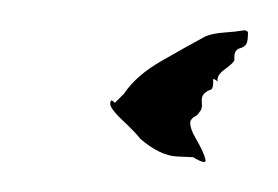

<svg xmlns="http://www.w3.org/2000/svg" viewBox="-20 -87 184 127"><path d="M116 19Q116 21 112.5 19.5Q109 18 108 17Q108 17 97 16.5Q86 16 73 5Q70 1 61 -7.5Q52 -16 53 -19Q53 -22 56 -19L62 -25Q70 -37 86.5 -46.5Q103 -56 116 -63Q121 -65 128.5 -65.5Q136 -66 142 -67L144 -66Q144 -65 144 -65Q144 -60 143 -58Q142 -56 138.5 -55Q135 -54 135 -49Q135 -47 135 -47Q134 -45 128.5 -41Q123 -37 124 -33Q123 -34 122 -34.5Q121 -35 122 -34L121 -35V-32Q121 -28 119 -27.5Q117 -27 115 -25Q113 -23 113.5 -19Q114 -15 112 -13Q111 -11 109 -10Q107 -9 106 -7Q105 -3 110 5.5Q115 14 116 19Z"/></svg>

Font: Cherish
Style: Regular
Weight: 400
Designer: Robert E. Leuschke
Foundry: Robert E. Leuschke
Version: Version 1.005